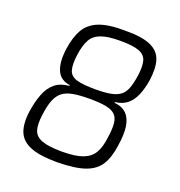

<svg xmlns="http://www.w3.org/2000/svg" viewBox="-128 -807 865 925"><g transform="rotate(20 304.0 -345.0)"><path d="M356 -699Q444 -700 488.5 -680Q533 -660 546 -619.5Q559 -579 550 -515Q543 -470 528.5 -436Q514 -402 490 -382.5Q466 -363 430 -359L427 -355Q469 -351 491 -328Q513 -305 518.5 -265Q524 -225 515 -169Q507 -106 483 -67Q459 -28 408 -10Q357 8 265 9Q178 9 129.5 -10Q81 -29 64.5 -69.5Q48 -110 57 -175Q65 -229 80.5 -268.5Q96 -308 123.5 -330.5Q151 -353 195 -357L197 -361Q147 -367 129 -408.5Q111 -450 121 -521Q130 -583 153 -622.5Q176 -662 224 -681Q272 -700 356 -699ZM310 -332Q259 -332 225.5 -326Q192 -320 171.5 -304.5Q151 -289 139 -259.5Q127 -230 121 -181Q114 -131 123 -102Q132 -73 167 -60Q202 -47 270 -47Q337 -47 375 -61Q413 -75 431 -105Q449 -135 455 -187Q462 -233 459 -261.5Q456 -290 440 -305Q424 -320 392.5 -326Q361 -332 310 -332ZM353 -645Q289 -645 254 -632Q219 -619 203 -590Q187 -561 180 -510Q173 -458 181.5 -430.5Q190 -403 222.5 -393.5Q255 -384 319 -384Q367 -384 397.5 -390Q428 -396 446 -410Q464 -424 473.5 -449.5Q483 -475 489 -515Q496 -564 488.5 -592.5Q481 -621 449.5 -633Q418 -645 353 -645Z"/></g></svg>

Font: Exo 2 Light
Style: Italic
Weight: 300
Italic angle: -8°
Designer: Natanael Gama
Foundry: Natanael Gama
Version: Version 2.010